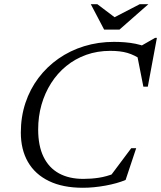

<svg xmlns="http://www.w3.org/2000/svg" viewBox="-20 -878 762 908"><path d="M521.5 -58 498 -40 600.5 -177H624L574 -27Q535 -10.5 478.8 -0.2Q422.5 10 372 10Q277 10 211.5 -21.8Q146 -53.5 112.2 -112Q78.5 -170.5 78.5 -251Q78.5 -325.5 100.2 -391Q122 -456.5 162 -509.5Q202 -562.5 256.8 -600.8Q311.5 -639 378 -659.5Q444.5 -680 519 -680Q545 -680 570.5 -678Q596 -676 621 -671Q646 -666 670.5 -656.5L641 -657.5L713.5 -699H722L679 -468H658L629 -615L653.5 -593Q616 -618 582.5 -627.8Q549 -637.5 501.5 -637.5Q440.5 -637.5 388 -618.8Q335.5 -600 293.5 -565.8Q251.5 -531.5 221.8 -484.8Q192 -438 176.2 -382.5Q160.5 -327 160.5 -265.5Q160.5 -188.5 185.8 -136.5Q211 -84.5 258.8 -58.2Q306.5 -32 374 -32Q412 -32 447.8 -37.5Q483.5 -43 521.5 -58ZM681.5 -858 545 -738H472.5L409.5 -858H440.5L526.5 -793H515L640.5 -858Z"/></svg>

Font: Newsreader 18pt
Style: Italic
Weight: 400
Italic angle: -17°
Version: Version 1.003